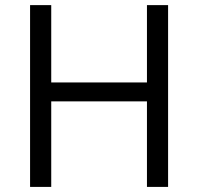

<svg xmlns="http://www.w3.org/2000/svg" viewBox="-20 -734 778 754"><path d="M640.1 0H557.1V-335.9H181.2V0H98.1V-713.9H181.2V-410.2H557.1V-713.9H640.1Z"/></svg>

Font: f01206874
Style: Regular
Weight: 400
Foundry: Ascender Corporation
Version: Version 1.10